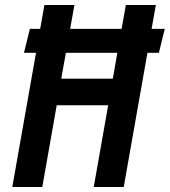

<svg xmlns="http://www.w3.org/2000/svg" viewBox="-20 -745 676 765"><path d="M123.5 -534.5H75.5L99 -630H140L157 -725H276.5L259.5 -630H464.5L481.5 -725H601L584 -630H636.5L613 -534.5H567.5L473 0H353.5L411 -325.5H206L148.5 0H29ZM429.5 -431.5 447.5 -534.5H242.5L224 -431.5Z"/></svg>

Font: JuliaMono SemiBoldItalic
Style: Regular
Weight: 600
Italic angle: -9°
Monospace: yes
Designer: cormullion
Foundry: corm
Version: Version 0.049; ttfautohint (v1.8.4)